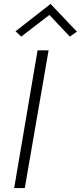

<svg xmlns="http://www.w3.org/2000/svg" viewBox="-20 -956 411 976"><path d="M231 -880 88 -770 59 -797 237 -936 371 -795 335 -770ZM171 -700H227L106 0H52Z"/></svg>

Font: Jost* Light
Style: Italic
Weight: 300
Italic angle: -10°
Version: Version 3.7